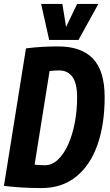

<svg xmlns="http://www.w3.org/2000/svg" viewBox="-23 -946 557 976"><path d="M188 10Q132 10 86.5 7Q41 4 -3 -1L109 -700Q155 -706 194.5 -708Q234 -710 273 -710Q390 -710 449.5 -648Q509 -586 509 -452Q509 -314 472.5 -210Q436 -106 364 -48Q292 10 188 10ZM205 -106Q241 -106 271 -134Q301 -162 323 -210.5Q345 -259 357 -321Q369 -383 369 -451Q369 -523 345 -555.5Q321 -588 278 -588Q264 -588 251.5 -587Q239 -586 229 -585L153 -109Q166 -108 177.5 -107Q189 -106 205 -106ZM477 -926 376 -743H227L186 -926H294L313 -809L369 -926Z"/></svg>

Font: Georama SemiCondensed
Style: Bold Italic
Weight: 700
Width: 4
Italic angle: -9°
Designer: Jean-Baptiste Levee
Foundry: Production Type
Version: Version 1.000